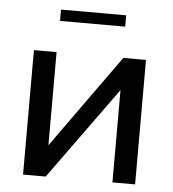

<svg xmlns="http://www.w3.org/2000/svg" viewBox="-46 -633 608 676"><g transform="rotate(5 257.5 -295.0)"><path d="M60.1 0ZM142.6 -590.3H373V-550.3H142.6ZM60.1 -439.9H140.1V-110.8L376 -439.9H456.1V0H376V-326.2L140.1 0H60.1Z"/></g></svg>

Font: Pfennig
Style: Medium
Weight: 500
Version: Version 20120410 ; ttfautohint (v0.8)